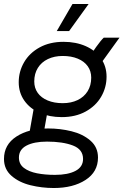

<svg xmlns="http://www.w3.org/2000/svg" viewBox="-31 -737 620 964"><path d="M63 -324Q63 -378 90 -424.5Q117 -471 168 -499Q219 -527 288 -527Q350 -527 399 -505.5Q448 -484 476 -444Q504 -404 504 -352Q504 -298 477 -251.5Q450 -205 399 -177Q348 -149 279 -149Q217 -149 168 -170.5Q119 -192 91 -232Q63 -272 63 -324ZM-11 61Q-11 -11 51.5 -51.5Q114 -92 211 -92Q271 -92 328 -78Q385 -64 423 -31Q461 2 461 54Q461 126 398.5 166.5Q336 207 239 207Q179 207 122 193Q65 179 27 146Q-11 113 -11 61ZM386 61Q386 13 335 -6.5Q284 -26 205 -26Q140 -26 102 -6Q64 14 64 54Q64 87 89 106Q114 125 154.5 133Q195 141 245 141Q310 141 348 121Q386 101 386 61ZM142 -213 206 -169 187 -61 113 -49ZM427 -347Q427 -380 409.5 -404.5Q392 -429 359.5 -442.5Q327 -456 284 -456Q242 -456 209.5 -440.5Q177 -425 159 -396Q141 -367 141 -328Q141 -295 158.5 -270.5Q176 -246 208.5 -232.5Q241 -219 284 -219Q326 -219 358.5 -234.5Q391 -250 409 -279Q427 -308 427 -347ZM490 -548H569L463 -401L416 -447Q428 -468 452 -501.5Q476 -535 490 -548ZM254 -581 333 -717H414L316 -581Z"/></svg>

Font: Fixel Italic Variable Display Thin
Style: Italic
Weight: 100
Italic angle: -10°
Designer: AlfaBravo + MacPaw
Foundry: Kyrylo Tkachov, Marchela Mozhyna, Serhii Makarenko, Maria Weinstein, Zakhar Kryvoshyya
Version: Version 1.210;Glyphs 3.2 (3217)